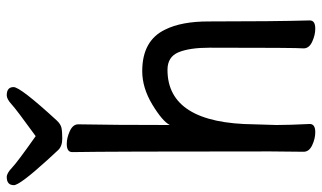

<svg xmlns="http://www.w3.org/2000/svg" viewBox="-235 -718 946 564"><g transform="rotate(-90 238.0 -436.0)"><path d="M131.8 17.1Q112.8 17.1 93.5 8.1Q74.2 -1 74.2 -17.1L75.2 -115.2Q75.2 -589.8 73.2 -696.8Q73.2 -712.9 97.2 -712.9Q115.2 -712.9 135 -703.9Q154.8 -694.8 154.8 -679.2Q152.8 -580.1 152.8 -410.2Q164.1 -432.1 213.1 -461.7Q262.2 -491.2 311 -491.2Q400.9 -491.2 433.1 -423.8Q457 -376 457 -296.9Q457 -105 460 1Q460 17.1 436 17.1Q417 17.1 397.5 8.1Q377.9 -1 377.9 -17.1Q379.9 -34.2 379.9 -293Q379.9 -352.1 366.5 -384.5Q353 -417 314.9 -417Q157.2 -417 154.8 -162.1L152.8 -97.2Q152.8 -59.1 155.8 1Q155.8 17.1 131.8 17.1ZM112.8 -726.1Q89.8 -726.1 78.4 -739Q66.9 -752 49.8 -770Q-23.9 -851.1 -23.9 -868.2Q-23.9 -889.2 0 -889.2Q11.2 -889.2 27.6 -873.5Q43.9 -857.9 120.1 -804.2Q198.2 -860.8 213.6 -875Q229 -889.2 240.2 -889.2Q264.2 -889.2 264.2 -869.1Q264.2 -849.1 167 -743.2Q155.8 -731 144.8 -728.5Q133.8 -726.1 112.8 -726.1Z"/></g></svg>

Font: LXGW WenKai Mono GB Screen
Style: Regular
Weight: 400
Monospace: yes
Designer: LXGW / Fontworks Inc.
Foundry: LXGW / Fontworks Inc.
Version: Version 1.510;January 18,2025